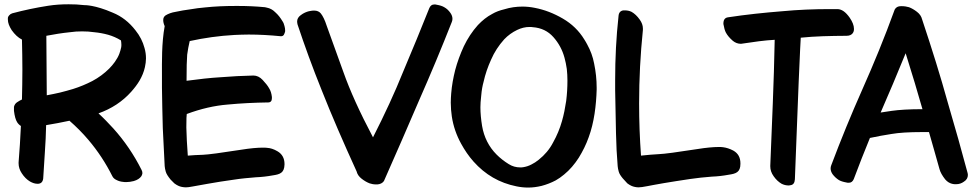

<svg xmlns="http://www.w3.org/2000/svg" viewBox="-20 -847 4545 892"><path d="M81.1 -42C91.8 -25.4 104.5 -12.7 119.1 -3.9C130.9 2.9 142.6 6.8 154.3 6.8H157.2C170.9 5.9 178.7 -2 180.7 -17.6C183.6 -57.6 185.5 -98.6 188.5 -140.6C191.4 -181.6 193.4 -223.6 194.3 -265.6C230.5 -271.5 266.6 -278.3 302.7 -286.1C334 -258.8 363.3 -229.5 390.6 -197.3C434.6 -145.5 471.7 -88.9 502 -28.3C505.9 -20.5 512.7 -14.6 521.5 -10.7C530.3 -5.9 541 -2.9 551.8 -2C556.6 -1 561.5 -1 566.4 -1C578.1 -1 589.8 -2.9 601.6 -5.9C618.2 -10.7 629.9 -18.6 636.7 -28.3C639.6 -32.2 640.6 -37.1 641.6 -42C641.6 -46.9 640.6 -52.7 637.7 -57.6C602.5 -127.9 558.6 -192.4 506.8 -250C484.4 -274.4 461.9 -297.9 437.5 -320.3C498 -341.8 548.8 -375 589.8 -420.9C604.5 -437.5 618.2 -455.1 628.9 -473.6C639.6 -492.2 648.4 -512.7 653.3 -535.2C656.2 -548.8 658.2 -562.5 658.2 -575.2C658.2 -591.8 656.2 -607.4 651.4 -624C643.6 -653.3 629.9 -680.7 609.4 -706.1C580.1 -744.1 544.9 -771.5 503.9 -788.1C420.9 -824.2 375 -823.2 371.1 -823.2C346.7 -826.2 323.2 -827.1 298.8 -827.1C266.6 -827.1 235.4 -825.2 204.1 -820.3C147.5 -811.5 91.8 -799.8 37.1 -785.2C31.2 -783.2 26.4 -780.3 23.4 -776.4C18.6 -771.5 16.6 -766.6 16.6 -762.7V-755.9C16.6 -741.2 22.5 -725.6 34.2 -707C48.8 -686.5 64.5 -671.9 82 -663.1C83 -617.2 84 -570.3 84 -523.4C84 -477.5 83 -430.7 82 -384.8C74.2 -380.9 66.4 -377 59.6 -372.1C51.8 -367.2 46.9 -359.4 44.9 -350.6V-341.8V-332C47.9 -307.6 52.7 -290 59.6 -279.3C61.5 -276.4 63.5 -273.4 66.4 -270.5C69.3 -267.6 72.3 -264.6 77.1 -261.7C74.2 -205.1 71.3 -148.4 66.4 -92.8V-87.9C66.4 -72.3 71.3 -56.6 81.1 -42ZM197.3 -404.3 195.3 -680.7C230.5 -687.5 266.6 -693.4 304.7 -697.3C323.2 -700.2 342.8 -701.2 361.3 -701.2C379.9 -701.2 399.4 -700.2 418 -697.3C439.5 -695.3 460.9 -691.4 482.4 -685.5C502.9 -679.7 523.4 -670.9 542 -659.2C543 -652.3 543.9 -646.5 543.9 -639.6C543.9 -635.7 543.9 -631.8 543 -627C541 -617.2 538.1 -607.4 534.2 -596.7C529.3 -584 522.5 -572.3 513.7 -559.6C505.9 -548.8 497.1 -538.1 487.3 -528.3C464.8 -505.9 438.5 -486.3 409.2 -470.7C380.9 -456.1 350.6 -443.4 319.3 -433.6C298.8 -427.7 279.3 -421.9 258.8 -417C238.3 -412.1 217.8 -408.2 197.3 -404.3Z M825.2 21.5C831.1 22.5 836.9 23.4 843.8 23.4C859.4 23.4 876 18.6 945.3 6.8C981.4 0 1022.5 -5.9 1069.3 -12.7C1100.6 -17.6 1133.8 -20.5 1168.9 -23.4C1194.3 -24.4 1220.7 -27.3 1247.1 -32.2C1281.2 -37.1 1300.8 -43.9 1301.8 -83V-85C1301.8 -111.3 1291 -131.8 1268.6 -144.5C1252 -154.3 1236.3 -159.2 1220.7 -160.2C1214.8 -161.1 1208 -161.1 1201.2 -161.1C1176.8 -161.1 1142.6 -158.2 1100.6 -151.4C1006.8 -136.7 947.3 -128.9 922.9 -127.9C897.5 -127 874 -126 852.5 -124C848.6 -172.9 846.7 -216.8 845.7 -254.9C845.7 -293 846.7 -314.5 847.7 -317.4C913.1 -341.8 976.6 -356.4 1038.1 -361.3C1099.6 -367.2 1162.1 -370.1 1223.6 -371.1H1225.6C1237.3 -371.1 1243.2 -377.9 1243.2 -390.6V-396.5C1241.2 -413.1 1237.3 -425.8 1230.5 -436.5C1223.6 -449.2 1212.9 -461.9 1200.2 -475.6C1187.5 -489.3 1172.9 -496.1 1157.2 -496.1C1106.4 -495.1 1056.6 -492.2 1006.8 -488.3C957 -485.4 904.3 -479.5 846.7 -471.7C846.7 -530.3 847.7 -570.3 849.6 -592.8C852.5 -614.3 856.4 -635.7 861.3 -656.2C928.7 -670.9 998 -680.7 1069.3 -684.6C1091.8 -685.5 1113.3 -686.5 1135.7 -686.5C1184.6 -686.5 1234.4 -683.6 1284.2 -678.7H1286.1C1291 -678.7 1295.9 -680.7 1298.8 -685.5C1301.8 -691.4 1303.7 -696.3 1304.7 -701.2V-706.1C1304.7 -711.9 1303.7 -718.8 1301.8 -725.6C1299.8 -734.4 1296.9 -742.2 1292 -749C1283.2 -763.7 1272.5 -778.3 1257.8 -791C1247.1 -801.8 1234.4 -808.6 1219.7 -811.5C1216.8 -812.5 1213.9 -812.5 1210.9 -813.5C1169.9 -817.4 1128.9 -819.3 1088.9 -819.3H1071.3C1024.4 -819.3 978.5 -817.4 932.6 -812.5C909.2 -810.5 886.7 -807.6 864.3 -803.7C841.8 -800.8 818.4 -796.9 795.9 -792C777.3 -789.1 761.7 -783.2 749 -775.4C742.2 -770.5 738.3 -763.7 738.3 -753.9C738.3 -746.1 740.2 -736.3 745.1 -725.6C730.5 -646.5 732.4 -557.6 732.4 -498V-439.5C733.4 -377 734.4 -314.5 736.3 -252C739.3 -189.5 742.2 -130.9 745.1 -75.2C746.1 -67.4 747.1 -58.6 750 -49.8C752.9 -39.1 760.7 -27.3 772.5 -12.7L790 4.9C801.8 13.7 813.5 19.5 825.2 21.5Z M2073.2 -786.1C2064.5 -798.8 2054.7 -807.6 2043.9 -813.5C2036.1 -818.4 2024.4 -822.3 2007.8 -825.2C2004.9 -826.2 2002 -826.2 1999 -826.2H1997.1C1986.3 -826.2 1979.5 -820.3 1974.6 -809.6C1937.5 -715.8 1896.5 -617.2 1852.5 -512.7C1814.5 -418 1767.6 -316.4 1712.9 -209C1651.4 -325.2 1605.5 -426.8 1575.2 -512.7C1546.9 -590.8 1521.5 -662.1 1498 -726.6C1489.3 -753.9 1479.5 -773.4 1470.7 -784.2C1463.9 -793 1453.1 -797.9 1439.5 -797.9C1431.6 -797.9 1403.3 -796.9 1377 -776.4C1366.2 -768.6 1360.4 -758.8 1360.4 -747.1C1360.4 -743.2 1361.3 -738.3 1362.3 -733.4C1394.5 -636.7 1431.6 -534.2 1474.6 -427.7C1520.5 -311.5 1575.2 -185.5 1636.7 -50.8C1639.6 -38.1 1647.5 -26.4 1660.2 -16.6C1672.9 -6.8 1684.6 0 1697.3 4.9C1706.1 7.8 1715.8 9.8 1727.5 9.8H1733.4C1746.1 8.8 1756.8 3.9 1763.7 -5.9C1821.3 -135.7 1875 -259.8 1925.8 -377.9C1981.4 -503.9 2032.2 -626 2079.1 -745.1C2081.1 -750 2082 -754.9 2082 -759.8C2082 -768.6 2079.1 -777.3 2073.2 -786.1Z M2378.9 18.6C2397.5 22.5 2416 24.4 2433.6 24.4C2455.1 24.4 2475.6 21.5 2496.1 16.6C2518.6 10.7 2541 2 2561.5 -8.8C2575.2 -16.6 2587.9 -25.4 2600.6 -36.1C2627 -57.6 2649.4 -84 2668.9 -114.3C2687.5 -144.5 2703.1 -175.8 2714.8 -209C2727.5 -243.2 2736.3 -280.3 2742.2 -318.4C2748 -356.4 2751 -394.5 2752 -430.7V-439.5C2752 -477.5 2748 -514.6 2740.2 -551.8C2734.4 -583 2723.6 -612.3 2708 -640.6C2704.1 -648.4 2699.2 -656.2 2694.3 -664.1C2669.9 -704.1 2636.7 -736.3 2594.7 -760.7C2552.7 -785.2 2509.8 -801.8 2464.8 -810.5C2445.3 -814.5 2425.8 -816.4 2407.2 -816.4C2378.9 -816.4 2350.6 -812.5 2322.3 -803.7C2301.8 -798.8 2283.2 -792 2266.6 -782.2C2242.2 -769.5 2220.7 -752 2200.2 -730.5C2173.8 -701.2 2152.3 -668 2134.8 -631.8C2118.2 -595.7 2104.5 -558.6 2094.7 -521.5C2085.9 -486.3 2079.1 -450.2 2076.2 -413.1C2075.2 -398.4 2074.2 -384.8 2074.2 -370.1C2074.2 -347.7 2076.2 -326.2 2079.1 -305.7C2085.9 -260.7 2100.6 -218.8 2122.1 -179.7C2138.7 -149.4 2157.2 -122.1 2179.7 -96.7C2234.4 -35.2 2300.8 2.9 2378.9 18.6ZM2342.8 -85C2322.3 -97.7 2303.7 -112.3 2287.1 -128.9C2251 -165 2228.5 -210 2219.7 -261.7C2214.8 -292 2211.9 -321.3 2211.9 -348.6C2211.9 -361.3 2212.9 -379.9 2215.8 -404.3C2217.8 -428.7 2221.7 -449.2 2226.6 -466.8C2234.4 -502 2246.1 -536.1 2261.7 -570.3C2276.4 -604.5 2296.9 -635.7 2322.3 -664.1C2339.8 -682.6 2360.4 -697.3 2382.8 -708C2401.4 -716.8 2419.9 -721.7 2440.4 -721.7C2445.3 -721.7 2450.2 -721.7 2455.1 -720.7C2495.1 -717.8 2526.4 -702.1 2550.8 -674.8C2575.2 -647.5 2592.8 -615.2 2602.5 -579.1C2607.4 -562.5 2610.4 -544.9 2613.3 -526.4C2615.2 -508.8 2616.2 -491.2 2616.2 -472.7C2616.2 -440.4 2614.3 -409.2 2610.4 -377.9C2605.5 -345.7 2599.6 -314.5 2590.8 -284.2C2581.1 -250 2567.4 -216.8 2549.8 -185.5C2533.2 -153.3 2510.7 -127 2482.4 -104.5C2471.7 -95.7 2460.9 -88.9 2449.2 -83C2436.5 -76.2 2423.8 -72.3 2411.1 -70.3C2406.2 -69.3 2401.4 -69.3 2396.5 -69.3C2377.9 -69.3 2359.4 -74.2 2342.8 -85Z M2873 -18.6 2894.5 4.9C2906.2 13.7 2918 19.5 2929.7 21.5C2934.6 22.5 2940.4 23.4 2946.3 23.4C2965.8 23.4 2994.1 15.6 3063.5 3.9C3099.6 -2 3140.6 -8.8 3187.5 -15.6C3218.8 -20.5 3252 -23.4 3287.1 -26.4C3312.5 -27.3 3338.9 -30.3 3365.2 -35.2C3399.4 -40 3419.9 -46.9 3419.9 -85.9V-87.9C3419.9 -115.2 3409.2 -134.8 3386.7 -147.5C3370.1 -156.2 3354.5 -161.1 3338.9 -163.1C3333 -164.1 3326.2 -164.1 3319.3 -164.1C3294.9 -164.1 3260.7 -161.1 3218.8 -154.3C3125 -139.6 3065.4 -131.8 3041 -130.9C3016.6 -129.9 2988.3 -127 2958 -124C2952.1 -205.1 2949.2 -285.2 2949.2 -366.2C2949.2 -480.5 2955.1 -593.8 2966.8 -708V-714.8C2966.8 -728.5 2961.9 -742.2 2952.1 -755.9C2940.4 -772.5 2927.7 -784.2 2914.1 -792C2904.3 -796.9 2893.6 -798.8 2882.8 -798.8H2876C2862.3 -796.9 2854.5 -788.1 2853.5 -771.5C2842.8 -674.8 2837.9 -576.2 2837.9 -475.6V-427.7L2841.8 -228.5C2842.8 -174.8 2845.7 -123 2849.6 -75.2C2850.6 -67.4 2851.6 -58.6 2854.5 -49.8C2857.4 -39.1 2864.3 -29.3 2873 -18.6Z M3558.6 -77.1V-74.2C3558.6 -58.6 3563.5 -43 3574.2 -28.3C3585 -12.7 3597.7 -1 3611.3 6.8C3621.1 11.7 3631.8 14.6 3643.6 14.6C3645.5 14.6 3647.5 14.6 3650.4 13.7C3665 12.7 3671.9 2.9 3672.9 -13.7L3684.6 -315.4C3688.5 -416 3692.4 -517.6 3697.3 -618.2L3700.2 -671.9C3731.4 -674.8 3765.6 -677.7 3802.7 -678.7C3838.9 -679.7 3876 -680.7 3913.1 -680.7C3940.4 -680.7 3947.3 -699.2 3947.3 -710V-713.9C3947.3 -728.5 3940.4 -746.1 3927.7 -764.6C3909.2 -791 3890.6 -804.7 3870.1 -804.7H3834C3761.7 -804.7 3688.5 -801.8 3615.2 -794.9C3530.3 -788.1 3445.3 -779.3 3362.3 -766.6C3347.7 -764.6 3340.8 -754.9 3340.8 -737.3V-735.4C3343.8 -717.8 3347.7 -704.1 3352.5 -695.3C3359.4 -682.6 3370.1 -669.9 3384.8 -657.2C3395.5 -648.4 3408.2 -643.6 3420.9 -643.6C3423.8 -643.6 3426.8 -643.6 3429.7 -644.5C3454.1 -647.5 3479.5 -651.4 3505.9 -655.3C3531.2 -658.2 3555.7 -661.1 3579.1 -662.1C3577.1 -562.5 3574.2 -463.9 3570.3 -367.2L3558.6 -77.1Z M3847.7 -38.1C3856.4 -26.4 3866.2 -17.6 3877 -10.7C3884.8 -5.9 3896.5 -2 3913.1 1C3916 2 3918.9 2 3921.9 2H3923.8C3934.6 2 3941.4 -3.9 3946.3 -14.6C3970.7 -79.1 3995.1 -142.6 4021.5 -206.1C4054.7 -212.9 4087.9 -219.7 4122.1 -224.6C4156.2 -230.5 4203.1 -233.4 4262.7 -233.4H4295.9C4314.5 -169.9 4330.1 -112.3 4344.7 -61.5C4348.6 -46.9 4357.4 -31.2 4371.1 -13.7C4391.6 10.7 4417 8.8 4421.9 8.8C4435.5 8.8 4447.3 4.9 4458 -2.9C4470.7 -10.7 4476.6 -21.5 4476.6 -34.2C4476.6 -38.1 4475.6 -42 4474.6 -45.9C4448.2 -144.5 4418 -252.9 4382.8 -372.1C4349.6 -492.2 4309.6 -620.1 4263.7 -757.8C4260.7 -770.5 4252.9 -782.2 4240.2 -792C4227.5 -801.8 4215.8 -808.6 4203.1 -813.5C4193.4 -816.4 4181.6 -818.4 4167 -818.4H4166C4152.3 -818.4 4142.6 -813.5 4136.7 -802.7C4088.9 -670.9 4038.1 -547.9 3986.3 -431.6C3934.6 -315.4 3886.7 -198.2 3841.8 -79.1C3839.8 -74.2 3838.9 -69.3 3838.9 -64.5C3838.9 -55.7 3841.8 -46.9 3847.7 -38.1ZM4071.3 -324.2C4108.4 -409.2 4147.5 -501 4187.5 -599.6C4217.8 -502.9 4244.1 -416 4265.6 -339.8C4205.1 -339.8 4157.2 -336.9 4123 -332C4106.4 -329.1 4088.9 -327.1 4071.3 -324.2Z"/></svg>

Font: ChillSide Comic
Style: Regular
Weight: 400
Designer: Koroletov, Abay Emes
Version: Version 1.000